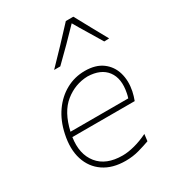

<svg xmlns="http://www.w3.org/2000/svg" viewBox="-188 -884 905 999"><g transform="rotate(-30 264.0 -384.0)"><path d="M271.5 9Q193 9 140.8 -26.5Q88.5 -62 68.5 -125Q48.5 -188 66.5 -271Q81.5 -342 118 -394Q154.5 -446 206.5 -474.5Q258.5 -503 319.5 -503Q384.5 -503 424.5 -473.2Q464.5 -443.5 478.8 -394.5Q493 -345.5 481.5 -288Q479.5 -277 475 -262.2Q470.5 -247.5 466.5 -237H92Q77.5 -141 125 -82Q172.5 -23 271.5 -23Q304 -23 344 -33.5Q384 -44 424.5 -64L419.5 -23Q391 -12.5 353 -1.8Q315 9 271.5 9ZM317.5 -471Q242.5 -469 182 -420.5Q121.5 -372 97.5 -266H444.5Q449 -279.5 451.5 -293Q468 -374 432.2 -421.5Q396.5 -469 317.5 -471ZM484.5 -585Q460 -627 434.5 -668.2Q409 -709.5 385 -751.5Q345 -710 304.8 -669.2Q264.5 -628.5 221.5 -587H184.5Q231 -635 275.8 -682Q320.5 -729 364.5 -777H409.5Q434.5 -731.5 461 -682.8Q487.5 -634 514.5 -586Z"/></g></svg>

Font: Commissioner Flair Thin
Style: Italic
Weight: 100
Italic angle: -12°
Designer: Kostas Bartsokas
Foundry: Kostas Bartsokas
Version: Version 1.000; ttfautohint (v1.8.3)